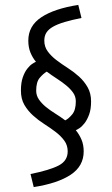

<svg xmlns="http://www.w3.org/2000/svg" viewBox="-20 -693 455 780"><path d="M350 -281Q350 -249 342 -227.5Q334 -206 323.5 -192.5Q313 -179 303 -172.5Q293 -166 288 -164Q302 -147 311 -126Q320 -105 320 -78Q320 -18 267 17Q214 52 117 67L104 14Q183 -2 219 -21Q255 -40 255 -78Q255 -103 241 -122Q227 -141 206 -157Q185 -173 160 -189Q135 -205 114 -224Q93 -243 79 -267Q65 -291 65 -325Q65 -357 72.5 -378.5Q80 -400 90.5 -413.5Q101 -427 111 -433.5Q121 -440 126 -442Q112 -459 103.5 -480Q95 -501 95 -528Q95 -588 148 -623Q201 -658 298 -673L311 -620Q271 -612 242.5 -603.5Q214 -595 195.5 -584.5Q177 -574 168.5 -560.5Q160 -547 160 -528Q160 -503 174 -484Q188 -465 209 -449Q230 -433 255 -417Q280 -401 301 -382Q322 -363 336 -338.5Q350 -314 350 -281ZM288 -281Q288 -301 277 -316.5Q266 -332 249 -346Q232 -360 211 -373.5Q190 -387 170 -402Q156 -394 141.5 -377Q127 -360 127 -325Q127 -305 138 -289Q149 -273 166 -259Q183 -245 204 -232Q225 -219 245 -204Q259 -211 273.5 -228.5Q288 -246 288 -281Z"/></svg>

Font: Snippet
Style: Regular
Weight: 400
Designer: Gesine Todt
Foundry: Gesine Todt
Version: Version 1.000